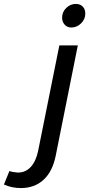

<svg xmlns="http://www.w3.org/2000/svg" viewBox="-162 -760 454 977"><path d="M-73 118Q-33 119 -6 90Q21 61 32 8L140 -529H234L122 30Q106 112 60 154.5Q14 197 -56 197Q-101 197 -142 179L-114 110Q-101 116 -73 118ZM272 -691Q272 -662 250.5 -641Q229 -620 201 -620Q180 -620 167 -634.5Q154 -649 154 -670Q154 -699 175 -719.5Q196 -740 224 -740Q246 -740 259 -726.5Q272 -713 272 -691Z"/></svg>

Font: Gontserrat
Style: Italic
Weight: 400
Italic angle: -11.3°
Designer: Julieta Ulanovsky
Foundry: Julieta Ulanovsky
Version: Version 6.001